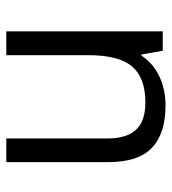

<svg xmlns="http://www.w3.org/2000/svg" viewBox="12 -558 546 610"><g transform="rotate(90 285.0 -253.0)"><path d="M419.9 0V-321.3Q419.9 -382.3 392.3 -412.1Q364.7 -441.9 305.7 -441.9Q227.5 -441.9 191.4 -399.9Q155.3 -357.9 155.3 -260.7V0H79.6V-497.1H141.1L153.3 -429.2H156.7Q180.2 -465.8 221.9 -485.8Q263.7 -505.9 314.9 -505.9Q404.3 -505.9 449.7 -462.6Q495.1 -419.4 495.1 -324.2V0Z"/></g></svg>

Font: Bpm'online Open Sans
Style: Regular
Weight: 400
Foundry: Ascender Corporation
Version: Version 1.10